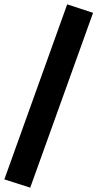

<svg xmlns="http://www.w3.org/2000/svg" viewBox="-41 -786 448 883"><path d="M98 77 -21 39 268 -766 387 -727Z"/></svg>

Font: Nunito Sans 10pt SemiExpanded ExtraBold
Style: Regular
Weight: 800
Width: 6
Designer: Vernon Adams
Foundry: Vernon Adams
Version: Version 3.101;gftools[0.9.27]